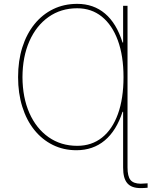

<svg xmlns="http://www.w3.org/2000/svg" viewBox="-20 -757 787 980"><path d="M630.9 -727.5V97.7Q630.9 143.1 646 161.6Q661.1 180.2 698.2 180.7Q706.5 180.2 716.1 179.7Q725.6 179.2 733.4 178.7V201.2Q725.1 202.1 715.8 202.6Q706.5 203.1 698.2 203.1Q674.8 203.1 657.7 197Q640.6 190.9 629.6 178Q618.7 165 613.5 145.3Q608.4 125.5 608.4 97.7V-186.5H605.5Q574.2 -89.8 514.4 -40Q454.6 9.8 370.1 9.8Q304.2 9.8 249.5 -17.3Q194.8 -44.4 155 -94Q115.2 -143.6 93.8 -212.2Q72.3 -280.8 72.3 -363.3Q72.3 -446.8 94 -515.4Q115.7 -584 156 -633.8Q196.3 -683.6 251.5 -710.4Q306.6 -737.3 374 -737.3Q457.5 -737.3 516.1 -687.7Q574.7 -638.2 605.5 -540H608.4V-727.5ZM374 -12.7Q447.8 -12.7 500.7 -54.7Q553.7 -96.7 582 -175.3Q610.4 -253.9 610.4 -363.3Q610.4 -472.2 581.5 -550.8Q552.7 -629.4 499.8 -672.1Q446.8 -714.8 374 -714.8Q291 -714.8 228 -670.4Q165 -626 130.1 -546.9Q95.2 -467.8 94.7 -363.3Q95.2 -258.8 130.1 -179.9Q165 -101.1 228 -56.9Q291 -12.7 374 -12.7Z"/></svg>

Font: Inter Tight Thin
Style: Regular
Weight: 250
Designer: Rasmus Andersson
Foundry: rsms
Version: Version 3.004